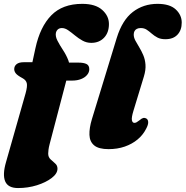

<svg xmlns="http://www.w3.org/2000/svg" viewBox="-36 -740 940 972"><path d="M218.5 -332 253.5 -423.5 361.5 -423Q387.5 -423 401.8 -416Q416 -409 416 -389.5Q416 -374 405 -360.8Q394 -347.5 374.5 -339.8Q355 -332 329 -332ZM36 -390Q36 -405.5 48 -415.2Q60 -425 84 -425H128L143.5 -496.5Q167 -604.5 223.8 -662.5Q280.5 -720.5 380.5 -720.5Q447 -720.5 481.2 -690Q515.5 -659.5 515.5 -618.5Q515.5 -575 490.8 -549Q466 -523 426 -523Q402 -523 381.5 -534.5Q361 -546 343.2 -560.8Q325.5 -575.5 309.2 -586.8Q293 -598 277.5 -598Q265.5 -598 257.8 -591.8Q250 -585.5 247 -574Q243.5 -556 255 -533.8Q266.5 -511.5 283 -486.5Q299.5 -461.5 309.8 -435Q320 -408.5 313 -383L215 -9.5Q211 6 209.5 17.8Q208 29.5 208 37.5Q208 55.5 219.8 66.5Q231.5 77.5 243.2 87.5Q255 97.5 255 114Q255 138.5 225.8 161Q196.5 183.5 151 197.8Q105.5 212 55.5 212Q4.5 212 -9.8 178Q-24 144 -5.5 80.5L93.5 -267.5Q103.5 -303.5 99.5 -319.2Q95.5 -335 77.5 -344.5Q51.5 -358.5 43.8 -368.8Q36 -379 36 -390ZM761.5 -720.5Q823.5 -720.5 853.8 -692.2Q884 -664 884 -625.5Q884 -587.5 862.5 -564.5Q841 -541.5 801.5 -541.5Q777 -541.5 761 -550Q745 -558.5 732.2 -569.8Q719.5 -581 706.8 -589.5Q694 -598 676.5 -598Q665 -598 657 -594Q649 -590 645 -582.5Q641 -575 641 -565Q641 -550 649.5 -534.2Q658 -518.5 669 -500.5Q680 -482.5 689.2 -461Q698.5 -439.5 700.5 -412.8Q702.5 -386 692.5 -353L639.5 -179Q629 -144.5 631.8 -131.2Q634.5 -118 644.5 -118Q650 -118 655.5 -121Q661 -124 670 -131Q681.5 -141 689.2 -142.8Q697 -144.5 704 -140.5Q713.5 -135.5 714.2 -122.2Q715 -109 704 -88.5Q688.5 -57.5 660.8 -34.2Q633 -11 595.8 2Q558.5 15 513.5 15Q463.5 15 440.8 -4Q418 -23 416.8 -57.2Q415.5 -91.5 429.5 -137.5L555 -548Q583 -638.5 636.5 -679.5Q690 -720.5 761.5 -720.5Z"/></svg>

Font: Fraunces Black
Style: Italic
Weight: 900
Italic angle: -16°
Version: Version 1.000;[b76b70a41]